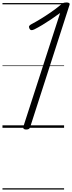

<svg xmlns="http://www.w3.org/2000/svg" viewBox="-20 -1035 584 1555"><path d="M191 14Q178 14 172 8Q166 2 169 -9L467 -930Q432 -904 395 -879Q358 -854 323 -833Q288 -812 258 -797Q244 -790 234 -791Q224 -792 218 -805Q212 -817 217 -825Q222 -833 236 -840Q272 -859 312 -883.5Q352 -908 392.5 -936Q433 -964 468 -993Q479 -1003 486.5 -1007.5Q494 -1012 501.5 -1013.5Q509 -1015 519 -1015Q533 -1015 540 -1010Q547 -1005 542 -992L224 -5Q221 5 213.5 9.5Q206 14 191 14ZM0 490H499V500H0ZM0 -20H499V0H0ZM0 -505H499V-500H0ZM0 -1010H499V-1000H0Z"/></svg>

Font: Playwrite RO Guides
Style: Regular
Weight: 400
Designer: Veronika Burian, José Scaglione
Foundry: TypeTogether
Version: Version 1.003